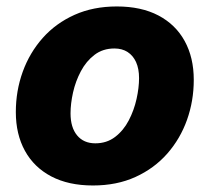

<svg xmlns="http://www.w3.org/2000/svg" viewBox="-20 -567 653 598"><path d="M269.5 10.7Q193.4 10.7 139.6 -17.6Q85.9 -45.9 57.6 -97.4Q29.3 -148.9 29.3 -217.8Q29.3 -284.2 50.8 -343.5Q72.3 -402.8 113 -448.7Q153.8 -494.6 212.2 -520.8Q270.5 -546.9 343.8 -546.9Q419.9 -546.9 473.4 -518.8Q526.9 -490.7 555.2 -439.2Q583.5 -387.7 583.5 -318.4Q583.5 -252.9 562.5 -193.8Q541.5 -134.8 501 -88.6Q460.4 -42.5 402.1 -15.9Q343.8 10.7 269.5 10.7ZM276.9 -120.6Q312.5 -120.6 338.6 -140.6Q364.7 -160.6 381.1 -192.1Q397.5 -223.6 405.3 -258.8Q413.1 -293.9 413.1 -323.7Q413.1 -353 403.8 -373.5Q394.5 -394 377.4 -405Q360.4 -416 336.4 -416Q300.3 -416 274.4 -396.2Q248.5 -376.5 231.9 -345.2Q215.3 -314 207.5 -279.1Q199.7 -244.1 199.7 -213.9Q199.7 -169.9 220.2 -145.3Q240.7 -120.6 276.9 -120.6Z"/></svg>

Font: Inter 18pt ExtraBold
Style: Italic
Weight: 800
Italic angle: -9.3988°
Designer: Rasmus Andersson
Foundry: rsms
Version: Version 4.001;git-66647c0bb